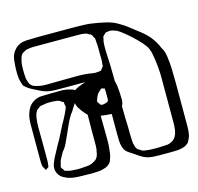

<svg xmlns="http://www.w3.org/2000/svg" viewBox="-96 -710 874 846"><g transform="rotate(-15 341.0 -287.0)"><path d="M682 -216Q682 -205 682 -183.5Q682 -162 682 -137.5Q682 -113 682 -91.5Q682 -70 682 -59Q682 -43 680 -27Q678 -11 670 3Q668 8 665 13Q664 14 661 16Q658 18 656 20Q654 21 651.5 23Q649 25 646 26Q643 27 639.5 28Q636 29 633 30Q620 33 606.5 33.5Q593 34 580 34H527Q514 34 501 33Q488 32 476 29Q460 24 446.5 15Q433 6 420 -3Q410 -9 400 -16Q390 -23 384 -33Q383 -35 382 -38Q381 -41 380 -43Q375 -58 374.5 -74Q374 -90 374 -106V-300Q373 -309 372 -318.5Q371 -328 366 -336Q365 -338 363 -342Q361 -346 359 -347Q357 -349 351 -351Q341 -357 328 -360Q312 -362 295.5 -362Q279 -362 262 -362H182Q169 -362 154.5 -362.5Q140 -363 126 -366Q113 -369 101 -374.5Q89 -380 78 -386Q67 -391 56.5 -397Q46 -403 37 -411L29 -418Q28 -420 27 -423.5Q26 -427 25 -429Q20 -442 18.5 -455.5Q17 -469 17 -483Q17 -506 20 -535.5Q23 -565 42 -584Q62 -605 93.5 -606.5Q125 -608 147 -608H272Q287 -608 311 -608Q335 -608 359 -607Q383 -606 398 -603Q421 -600 453.5 -592.5Q486 -585 508 -571Q526 -561 542.5 -548.5Q559 -536 575 -523Q589 -513 602.5 -501.5Q616 -490 628 -476Q650 -449 662 -418Q671 -407 675.5 -379Q680 -351 681 -318Q682 -285 682 -256.5Q682 -228 682 -216ZM391 -423Q393 -433 392.5 -442.5Q392 -452 392 -462Q392 -477 392 -492.5Q392 -508 390 -523Q390 -526 390 -530Q390 -534 389 -537L382 -549Q381 -551 380.5 -553Q380 -555 378 -556Q377 -558 373.5 -559Q370 -560 368 -561Q366 -563 363.5 -564.5Q361 -566 358 -567Q348 -570 337 -570.5Q326 -571 316 -571Q305 -571 280.5 -571Q256 -571 227 -571Q198 -571 173.5 -571Q149 -571 138 -571Q128 -571 117 -571Q106 -571 95 -569Q92 -568 88.5 -568Q85 -568 82 -566Q80 -565 77 -563.5Q74 -562 72 -561Q71 -560 68 -558.5Q65 -557 63 -555Q57 -549 54.5 -540Q52 -531 50 -523Q48 -513 47.5 -503.5Q47 -494 47 -483Q47 -473 47.5 -463.5Q48 -454 49 -444Q51 -436 54 -427Q57 -418 63 -412Q69 -406 78 -403.5Q87 -401 94 -399Q111 -395 129 -395.5Q147 -396 166 -396Q181 -396 210.5 -396.5Q240 -397 269 -397Q298 -397 313 -395Q325 -394 338 -391.5Q351 -389 364 -391Q366 -391 370.5 -391.5Q375 -392 377 -393Q379 -394 381 -397.5Q383 -401 384 -402Q386 -404 387.5 -406Q389 -408 390 -409Q391 -412 391 -416Q391 -420 391 -423ZM625 -58Q627 -72 627 -86Q627 -100 627 -114V-301Q627 -316 624.5 -345Q622 -374 616.5 -402.5Q611 -431 599 -446Q588 -461 568.5 -480.5Q549 -500 528 -517.5Q507 -535 492 -544Q485 -546 477.5 -549Q470 -552 463 -552Q459 -553 451 -551Q450 -551 447 -551Q444 -551 442 -550Q440 -549 437 -546Q434 -543 432 -541Q431 -540 429.5 -539Q428 -538 427 -536Q426 -535 425.5 -532.5Q425 -530 425 -528Q424 -522 422.5 -516.5Q421 -511 421 -504Q420 -488 420.5 -472Q421 -456 422 -438Q423 -429 423.5 -401.5Q424 -374 424.5 -338Q425 -302 425.5 -266Q426 -230 426.5 -202.5Q427 -175 427 -166Q428 -146 428.5 -125Q429 -104 429 -84Q430 -73 430 -60Q430 -47 434 -36Q436 -25 444 -17Q446 -15 449 -13.5Q452 -12 454 -11Q456 -10 458.5 -8Q461 -6 464 -5Q466 -4 469 -3.5Q472 -3 474 -3Q492 0 509 0Q522 0 534.5 0Q547 0 560 -1Q568 -1 576.5 -2Q585 -3 592 -7Q612 -15 620 -37Q622 -42 623 -47.5Q624 -53 625 -58ZM325 -182Q325 -167 325.5 -142Q326 -117 326 -92Q326 -67 324 -52Q323 -39 321 -26.5Q319 -14 314 -3Q313 0 312 3Q311 6 309 8Q299 21 284.5 26Q270 31 255 33Q243 34 230.5 34Q218 34 205 34Q183 34 159 33Q135 32 113 25Q106 22 98 18Q90 14 84 9Q67 -8 67 -30Q67 -40 70.5 -50Q74 -60 78 -68Q85 -83 93 -97Q101 -111 108 -125Q122 -148 136 -177Q150 -206 163 -228Q168 -238 173 -247.5Q178 -257 182 -267Q183 -270 184.5 -273.5Q186 -277 186 -280Q187 -282 186 -284.5Q185 -287 185 -288Q184 -290 184 -295Q184 -300 183 -302Q182 -303 180.5 -303Q179 -303 177 -304Q174 -306 170.5 -309Q167 -312 162 -313Q158 -315 152 -315Q146 -315 141 -316Q129 -317 116 -316.5Q103 -316 90 -313Q87 -312 83.5 -312Q80 -312 77 -310L68 -303Q67 -302 64.5 -300.5Q62 -299 60 -297Q59 -295 58 -292Q57 -289 55 -287Q51 -277 49.5 -266.5Q48 -256 47 -245Q46 -223 46.5 -192.5Q47 -162 47 -139V-72Q47 -67 46.5 -61.5Q46 -56 45 -51Q45 -50 45 -47.5Q45 -45 44 -43Q43 -41 38.5 -39Q34 -37 32 -35Q32 -33 30 -33Q29 -34 28.5 -35.5Q28 -37 27 -38Q26 -41 23.5 -44.5Q21 -48 19 -52Q18 -58 17.5 -65.5Q17 -73 17 -79V-212Q17 -227 17 -242.5Q17 -258 19 -273Q22 -292 31 -310.5Q40 -329 56 -339Q73 -351 95 -352Q117 -353 137 -353Q158 -353 181 -353.5Q204 -354 224 -348Q241 -344 256 -333Q271 -322 284 -311Q292 -305 299 -299Q306 -293 311 -285Q325 -264 325 -235.5Q325 -207 325 -182ZM397 -258V-296Q397 -298 396.5 -301Q396 -304 396 -306Q396 -307 396.5 -308Q397 -309 396 -307V-304Q396 -301 395.5 -298Q395 -295 395 -292Q396 -283 396 -274.5Q396 -266 397 -258ZM266 -50Q270 -64 270 -79.5Q270 -95 270 -109Q270 -124 270 -147Q270 -170 270.5 -193.5Q271 -217 270 -232Q269 -243 268.5 -256Q268 -269 261 -279Q260 -281 258.5 -285Q257 -289 255 -290Q254 -291 251 -290.5Q248 -290 246 -290Q244 -290 240 -290.5Q236 -291 234 -290Q232 -289 230 -286Q228 -283 227 -281Q222 -274 217.5 -267Q213 -260 208 -251Q198 -240 187 -218Q176 -196 165.5 -171.5Q155 -147 144.5 -125Q134 -103 123 -92Q117 -80 109.5 -67.5Q102 -55 100 -41Q99 -38 97.5 -33.5Q96 -29 97 -26L102 -18Q104 -17 105.5 -13.5Q107 -10 109 -8Q110 -7 112.5 -7Q115 -7 116 -6Q124 -4 131 -2.5Q138 -1 145 -1Q153 0 161 0Q169 0 177 0Q194 -1 211.5 -2.5Q229 -4 244 -14Q246 -15 248.5 -16.5Q251 -18 253 -20Q256 -23 259 -28Q262 -33 263 -37Q266 -43 266 -50ZM433 -257Q434 -249 433 -238Q432 -227 426 -217Q423 -213 419.5 -208.5Q416 -204 412 -202Q410 -201 407 -200.5Q404 -200 401 -199Q389 -195 376.5 -196Q364 -197 351 -198Q335 -200 316 -202.5Q297 -205 282 -213Q272 -218 264 -227Q256 -236 249 -245Q243 -253 237.5 -262Q232 -271 230 -281Q228 -289 229 -298Q230 -307 232 -314Q232 -318 234 -324Q241 -337 253 -344Q265 -351 278 -355Q291 -360 304 -364.5Q317 -369 330 -371Q338 -373 347 -373Q356 -373 364 -373Q372 -372 381.5 -371Q391 -370 398 -367Q402 -366 407.5 -362Q413 -358 415 -355Q417 -353 418 -349.5Q419 -346 420 -344Q425 -333 427.5 -320.5Q430 -308 431 -294Q432 -285 432.5 -276Q433 -267 433 -257ZM384 -289Q385 -294 383 -298.5Q381 -303 379 -307Q379 -311 378 -312Q377 -313 373 -313.5Q369 -314 367 -314Q366 -315 363 -316Q360 -317 359 -316Q357 -316 354.5 -313.5Q352 -311 350 -309Q342 -303 337 -294.5Q332 -286 329 -276Q326 -270 326 -265Q327 -262 330 -258.5Q333 -255 334 -253Q335 -252 335.5 -250.5Q336 -249 337 -248Q339 -247 343.5 -246.5Q348 -246 352 -247Q356 -248 361.5 -249.5Q367 -251 370 -253L374 -260Q376 -262 378.5 -265Q381 -268 382 -271Q384 -275 383.5 -280Q383 -285 384 -289Z"/></g></svg>

Font: Rubik Vinyl
Style: Regular
Weight: 400
Designer: Hubert and Fischer, NaN
Foundry: Hubert and Fischer, NaN
Version: Version 2.200